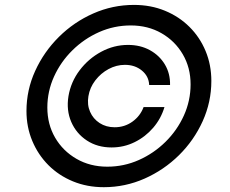

<svg xmlns="http://www.w3.org/2000/svg" viewBox="-20 -759 948 790"><path d="M261.7 -363.3Q271.5 -421.9 307.6 -469.7Q343.8 -517.6 396.2 -545.9Q448.7 -574.2 506.8 -574.2Q557.6 -574.2 596.9 -552.5Q636.2 -530.8 658.4 -493.7Q680.7 -456.5 679.7 -409.2H593.8Q592.3 -445.3 563.7 -468.8Q535.2 -492.2 494.1 -492.2Q459 -492.2 426.8 -474.9Q394.5 -457.5 372.1 -428.2Q349.6 -398.9 343.8 -363.3Q337.9 -328.1 350.6 -299.1Q363.3 -270 389.9 -252.7Q416.5 -235.4 451.7 -235.4Q492.7 -235.4 524.9 -258.5Q557.1 -281.7 570.8 -318.4H656.7Q642.6 -271 610.4 -233.4Q578.1 -195.8 533.9 -174.1Q489.7 -152.3 439 -152.3Q380.9 -152.3 337.4 -180.9Q293.9 -209.5 273.2 -257.3Q252.4 -305.2 261.7 -363.3ZM407.2 11.2Q338.4 11.2 280.3 -12.7Q222.2 -36.6 179.4 -79.3Q136.7 -122.1 112.8 -179.2Q88.9 -236.3 88.9 -302.2Q88.9 -388.7 124.8 -467.3Q160.6 -545.9 222.4 -607.2Q284.2 -668.5 363.8 -703.6Q443.4 -738.8 531.2 -738.8Q600.6 -738.8 658.7 -714.8Q716.8 -690.9 759.5 -648.4Q802.2 -606 825.9 -549.1Q849.6 -492.2 849.6 -425.8Q849.6 -339.4 814 -260.5Q778.3 -181.6 716.6 -120.6Q654.8 -59.6 575 -24.2Q495.1 11.2 407.2 11.2ZM421.4 -73.2Q489.7 -73.2 551.3 -100.6Q612.8 -127.9 660.9 -175.3Q709 -222.7 736.6 -283.7Q764.2 -344.7 764.2 -412.1Q764.2 -480.5 732.2 -535.4Q700.2 -590.3 644.5 -622.3Q588.9 -654.3 518.1 -654.3Q449.7 -654.3 387.9 -627Q326.2 -599.6 278.1 -552.2Q230 -504.9 202.4 -444.1Q174.8 -383.3 174.8 -316.4Q174.8 -247.6 206.8 -192.6Q238.8 -137.7 294.7 -105.5Q350.6 -73.2 421.4 -73.2Z"/></svg>

Font: Inter 18pt
Style: Italic
Weight: 400
Italic angle: -9.3988°
Designer: Rasmus Andersson
Foundry: rsms
Version: Version 4.001;git-66647c0bb